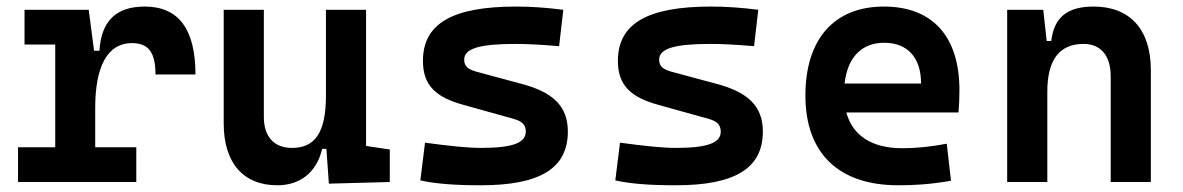

<svg xmlns="http://www.w3.org/2000/svg" viewBox="-20 -547 3556 577"><path d="M266.1 -222.7C266.1 -347.2 302.7 -417.5 376.5 -417.5C425.8 -417.5 447.3 -390.1 447.3 -323.2H567.4C567.4 -459.5 516.6 -527.3 415 -527.3C329.1 -527.3 284.2 -483.9 278.8 -394.5H262.7L246.6 -517.6H53.7V-413.1H146V-104.5H34.2V0H389.6V-104.5H266.1Z M813.5 9.8C882.3 9.8 931.6 -29.3 948.2 -99.6H960.9L968.3 4.9L1151.4 0V-97.7L1080.1 -108.4V-517.6H959.5V-258.8C959.5 -146 924.8 -102.5 857.4 -102.5C804.2 -102.5 772.9 -135.7 772.9 -195.3V-517.6H652.3V-175.8C652.3 -57.6 710.9 9.8 813.5 9.8Z M1424.8 9.8C1604 9.8 1686.5 -41.5 1686.5 -151.9C1686.5 -229 1640.6 -271 1543.9 -295.9L1418.9 -329.6C1388.7 -337.4 1375 -345.7 1375 -367.7C1375 -400.9 1420.4 -415 1528.3 -415C1562 -415 1603.5 -413.1 1660.2 -408.2L1672.9 -517.6C1622.6 -523.9 1577.6 -527.3 1531.2 -527.3C1339.4 -527.3 1251 -476.1 1251 -363.8C1251 -290.5 1290 -254.4 1372.6 -231.9L1521.5 -190.4C1547.9 -183.1 1560.1 -173.3 1560.1 -151.4C1560.1 -117.2 1519.5 -102.5 1424.8 -102.5C1387.2 -102.5 1333.5 -107.9 1257.3 -118.2L1243.2 -4.9C1289.1 5.4 1346.2 9.8 1424.8 9.8Z M2010.7 9.8C2189.9 9.8 2272.5 -41.5 2272.5 -151.9C2272.5 -229 2226.6 -271 2129.9 -295.9L2004.9 -329.6C1974.6 -337.4 1960.9 -345.7 1960.9 -367.7C1960.9 -400.9 2006.3 -415 2114.3 -415C2147.9 -415 2189.5 -413.1 2246.1 -408.2L2258.8 -517.6C2208.5 -523.9 2163.6 -527.3 2117.2 -527.3C1925.3 -527.3 1836.9 -476.1 1836.9 -363.8C1836.9 -290.5 1876 -254.4 1958.5 -231.9L2107.4 -190.4C2133.8 -183.1 2146 -173.3 2146 -151.4C2146 -117.2 2105.5 -102.5 2010.7 -102.5C1973.1 -102.5 1919.4 -107.9 1843.3 -118.2L1829.1 -4.9C1875 5.4 1932.1 9.8 2010.7 9.8Z M2679.2 9.8C2720.2 9.8 2773.4 7.8 2837.9 -3.9L2825.2 -115.2C2779.8 -106.4 2736.3 -101.6 2690.9 -101.6C2601.1 -101.6 2542.5 -138.7 2523.4 -209H2860.4C2862.3 -230 2863.3 -251.5 2863.3 -275.9C2863.3 -439.5 2780.8 -527.3 2636.2 -527.3C2486.3 -527.3 2400.4 -428.7 2400.4 -259.8C2400.4 -85.9 2501 9.8 2679.2 9.8ZM2518.1 -295.9C2526.9 -374.5 2569.3 -418.5 2637.2 -418.5C2706.5 -418.5 2748 -375 2748 -295.9Z M3317.9 0H3438.5V-336.9C3438.5 -458 3376 -527.3 3266.6 -527.3C3185.5 -527.3 3147.5 -493.2 3139.2 -423.8H3125.5L3115.2 -517.6H3006.8V0H3127.4V-271.5C3127.4 -367.7 3164.1 -415 3236.3 -415C3288.1 -415 3317.9 -379.9 3317.9 -317.4Z"/></svg>

Font: Cascadia Code NF SemiBold
Style: Regular
Weight: 600
Monospace: yes
Designer: Aaron Bell
Foundry: Saja Typeworks
Version: Version 2404.023